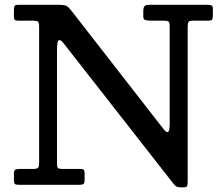

<svg xmlns="http://www.w3.org/2000/svg" viewBox="-20 -770 926 800"><path d="M115.5 -684H55.5Q44.5 -684 41.2 -687.5Q38 -691 38 -701.5V-726Q38 -740.5 40.8 -745.2Q43.5 -750 58 -750H221.5Q250.5 -750 259 -744.2Q267.5 -738.5 279 -723.5L663 -230Q673.5 -217 680.2 -220.5Q687 -224 687 -254.5V-661Q687 -676.5 682.2 -680.2Q677.5 -684 662.5 -684H610.5Q598.5 -684 587.8 -685.8Q577 -687.5 577 -701V-722Q577 -737.5 581.8 -743.8Q586.5 -750 602 -750H843Q852.5 -750 859.8 -748Q867 -746 867 -735V-707Q867 -693 863.8 -688.5Q860.5 -684 846.5 -684H785.5Q770 -684 766 -679.2Q762 -674.5 762 -658.5V-11.5Q762 -2 759.8 4.2Q757.5 10.5 746.5 10.5H734Q721 10.5 715 7Q709 3.5 703.5 -3.5L243.5 -591.5Q232.5 -605.5 225 -602.2Q217.5 -599 217.5 -562V-88.5Q217.5 -74 221.2 -70Q225 -66 240 -66H315.5Q327 -66 329.8 -61.5Q332.5 -57 332.5 -46V-20.5Q332.5 -6.5 327.5 -3.2Q322.5 0 309.5 0H60.5Q46.5 0 42.2 -3.2Q38 -6.5 38 -20.5V-46.5Q38 -60.5 43.8 -63.2Q49.5 -66 62 -66H115.5Q133.5 -66 138.2 -70.5Q143 -75 143 -92V-659Q143 -676.5 138 -680.2Q133 -684 115.5 -684Z"/></svg>

Font: Besley* Medium
Style: Regular
Weight: 500
Designer: Owen Earl
Foundry: indestructible type*
Version: Version 3.000; ttfautohint (v1.8.3)